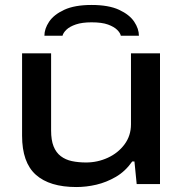

<svg xmlns="http://www.w3.org/2000/svg" viewBox="-20 -742 738 774"><path d="M288 12Q180 12 124.5 -37.5Q69 -87 69 -195V-527H186V-216Q186 -177 196 -152Q206 -127 225 -112.5Q244 -98 270 -92.5Q296 -87 327 -87Q373 -87 414.5 -106Q456 -125 482 -160Q508 -195 508 -241V-527H625V0H531L522 -91H513Q485 -51 447 -29Q409 -7 368.5 2.5Q328 12 288 12ZM349 -722Q418 -722 460 -702.5Q502 -683 521 -654.5Q540 -626 540 -598H467Q465 -609 452.5 -621.5Q440 -634 415.5 -643Q391 -652 349 -652Q311 -652 286 -643.5Q261 -635 248 -622.5Q235 -610 232 -598H159Q159 -626 178 -654.5Q197 -683 239 -702.5Q281 -722 349 -722Z"/></svg>

Font: Archivo Expanded Medium
Style: Regular
Weight: 500
Width: 7
Designer: Hector Gatti
Foundry: Omnibus-Type
Version: Version 2.001